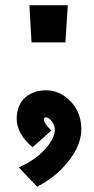

<svg xmlns="http://www.w3.org/2000/svg" viewBox="-20 -539 355 725"><path d="M227 -379H99L91 -519H236ZM112 -192Q133 -198 153 -198Q193 -198 226 -174Q279 -135 286 -71Q287 -62 287 -53Q287 0 253 50Q204 123 120 166L51 93Q135 56 173 -6Q187 -29 187 -49Q187 -73 165 -92Q159 -96 153 -96Q151 -96 148 -95Q146 -92 146 -88Q146 -73 174 -46L103 17Q43 -33 43 -92Q43 -106 46 -119Q58 -173 112 -192Z"/></svg>

Font: UN Bangla
Style: Bold
Weight: 700
Designer: Desinged by Rajon, Unicode developed by Rashed (IMGN)
Version: Version 2.001;March 19, 2023;FontCreator 14.0.0.2901 64-bit